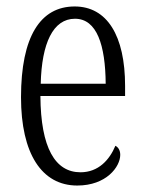

<svg xmlns="http://www.w3.org/2000/svg" viewBox="-20 -564 447 594"><path d="M219 10C309 10 352 -48 352 -85C352 -100 345 -109 337 -113C319 -70 285 -31 229 -31C151 -31 106 -106 105 -267H367V-298C367 -454 311 -544 211 -544C105 -544 45 -451 45 -263C45 -89 109 10 219 10ZM307 -305H106C109 -430 144 -506 212 -506C280 -506 306 -424 307 -305Z"/></svg>

Font: Noto Serif Georgian ExtraCondensed Light
Style: Regular
Weight: 300
Width: 2
Designer: Monotype Design Team, Akaki Razmadze
Foundry: Google LLC
Version: Version 2.003